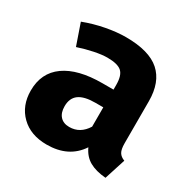

<svg xmlns="http://www.w3.org/2000/svg" viewBox="-132 -674 810 817"><g transform="rotate(30 273.0 -265.5)"><path d="M518 -89 485 14Q436 10 405 -7.5Q374 -25 357 -62Q305 17 197 17Q118 17 71 -29Q24 -75 24 -149Q24 -236 88.5 -282Q153 -328 273 -328H327V-351Q327 -398 307 -415.5Q287 -433 237 -433Q211 -433 174 -425.5Q137 -418 98 -405L62 -509Q112 -528 164.5 -538Q217 -548 262 -548Q376 -548 429 -501Q482 -454 482 -360V-154Q482 -124 490.5 -110Q499 -96 518 -89ZM327 -146V-241H288Q234 -241 208 -222Q182 -203 182 -163Q182 -131 198 -113.5Q214 -96 243 -96Q296 -96 327 -146Z"/></g></svg>

Font: Fira Sans BGR
Style: Bold
Weight: 700
Designer: bBox Type GmbH & Carrois Corporate GbR & Edenspiekermann AG
Foundry: bBox Type GmbH & Carrois Corporate GbR & Edenspiekermann AG
Version: Version 4.301